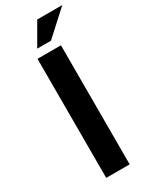

<svg xmlns="http://www.w3.org/2000/svg" viewBox="-233 -973 821 1028"><g transform="rotate(-30 177.0 -459.5)"><path d="M95 -736H240V0H95ZM354 -919 206 -784H121L199 -919Z"/></g></svg>

Font: Reem Kufi
Style: Regular
Weight: 400
Designer: Khaled Hosny
Version: Version 1.6